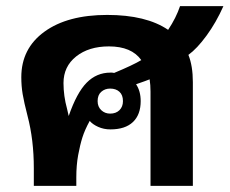

<svg xmlns="http://www.w3.org/2000/svg" viewBox="-20 -609 752 629"><path d="M205.1 -229Q231.4 -305.2 263.9 -338.1Q296.4 -371.1 341.8 -371.1H347.2L354 -370.1Q415 -395.5 442.9 -412.1Q411.1 -457 336.9 -457Q271 -457 229.5 -424.1Q188 -391.1 188 -336.9Q188 -294.9 199.7 -252.4ZM382.8 -277.8Q382.8 -297.9 371.3 -308.3Q359.9 -318.8 340.8 -318.8Q323.7 -318.8 311.8 -308.3Q299.8 -297.9 299.8 -277.8Q299.8 -259.3 311.8 -248Q323.7 -236.8 340.8 -236.8Q359.9 -236.8 371.3 -248Q382.8 -259.3 382.8 -277.8ZM711.9 -588.9Q688 -535.2 656.7 -492.4Q625.5 -449.7 597.2 -429.2Q611.8 -393.1 611.8 -339.8V0H473.1V-309.1Q473.1 -330.6 470.2 -349.1Q462.4 -345.7 425.8 -333Q440.9 -310.5 440.9 -277.8Q440.9 -233.4 415.5 -209.2Q390.1 -185.1 341.8 -185.1Q319.8 -185.1 301.5 -193.4Q283.2 -201.7 273.9 -212.9Q257.8 -183.6 250 -158.9Q242.2 -134.3 236.1 -101.1Q230 -67.9 230 -27.8V0H90.8V-58.1Q90.8 -150.9 70.3 -229Q58.6 -274.4 54.2 -300.8Q49.8 -327.1 49.8 -356Q49.8 -450.2 125.5 -505.1Q201.2 -560.1 331.1 -560.1Q459 -560.1 530.8 -511.2Q557.1 -550.8 569.8 -588.9Z"/></svg>

Font: Droid Sans Thai
Style: Bold
Weight: 700
Designer: Steve Matteson
Foundry: Ascender Corporation
Version: Version 1.00